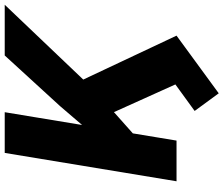

<svg xmlns="http://www.w3.org/2000/svg" viewBox="-86 -682 946 813"><g transform="rotate(-90 386.5 -275.0)"><path d="M318.4 -727.5 198.2 0H25.9L146 -727.5ZM773.4 -727.5 411.6 -347.7 212.9 -170.9 209.5 -335.9 344.2 -493.2 558.6 -727.5ZM642.6 0 398.4 178.7 323.7 76.7 436 -4.9 294.4 -318.8 445.3 -418.9Z"/></g></svg>

Font: Inter Tight ExtraBold
Style: Italic
Weight: 800
Italic angle: -9.39999°
Designer: Rasmus Andersson
Foundry: rsms
Version: Version 3.004